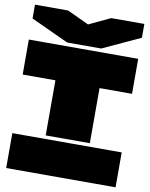

<svg xmlns="http://www.w3.org/2000/svg" viewBox="-96 -960 806 1029"><g transform="rotate(10 307.5 -445.5)"><path d="M605 -700.2V-509.8H428.2V-210H188V-509.8H9.8V-700.2ZM9.8 -1V-190.9H605V-1ZM9.8 -814.9V-890.1H189.9L308.1 -835L424.8 -890.1H605V-814.9L399.9 -720.2H214.8Z"/></g></svg>

Font: Nastup Basic
Style: Regular
Weight: 400
Designer: Maksym Kobuzan
Foundry: Zakznak
Version: Version 1.020;FEAKit 1.0